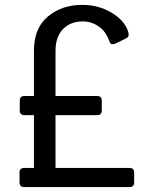

<svg xmlns="http://www.w3.org/2000/svg" viewBox="-20 -762 626 782"><path d="M79.1 0Q59.6 0 59.6 -19V-59.1Q59.6 -78.1 79.1 -78.1H118.2V-293H80.1Q60.5 -293 60.5 -312V-352.1Q60.5 -371.1 80.1 -371.1H118.2V-555.2Q118.2 -648.9 176.8 -696.3Q233.4 -742.2 314.9 -742.2Q395 -742.2 455.1 -696.3Q490.7 -668.9 502 -632.8Q503.9 -626.5 503.9 -619.6Q503.9 -610.8 494.1 -606L452.1 -585.4Q445.3 -582 437.5 -582Q429.7 -582 425.8 -592.8Q413.1 -628.9 391.6 -647Q358.4 -674.8 316.4 -674.8Q267.6 -674.8 236.8 -643.6Q206.1 -612.3 206.1 -555.2V-371.1H375Q394.5 -371.1 394.5 -352.1V-312Q394.5 -293 375 -293H206.1V-78.1H506.8Q526.4 -78.1 526.4 -59.1V-19Q526.4 0 506.8 0Z"/></svg>

Font: Simply Mono
Style: Book
Weight: 400
Designer: Wojciech Kalinowski "wmk69" (wmk69@o2.pl)
Foundry: Wojciech Kalinowski "wmk69" (wmk69@o2.pl)
Version: Version 1.0.0